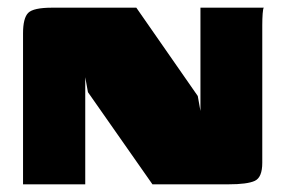

<svg xmlns="http://www.w3.org/2000/svg" viewBox="-20 -480 747 500"><path d="M40 0V-393Q40 -433 53.5 -446.5Q67 -460 116 -460H335L495 -230L502 -191V-460H667Q665 -458 664 -444.5Q663 -431 663 -414.5Q663 -398 663 -386V-56Q663 -18 643.5 -9Q624 0 575 0H377L209 -240L202 -279V0Z"/></svg>

Font: Genos Thin Black
Style: Regular
Weight: 900
Version: Version 1.010